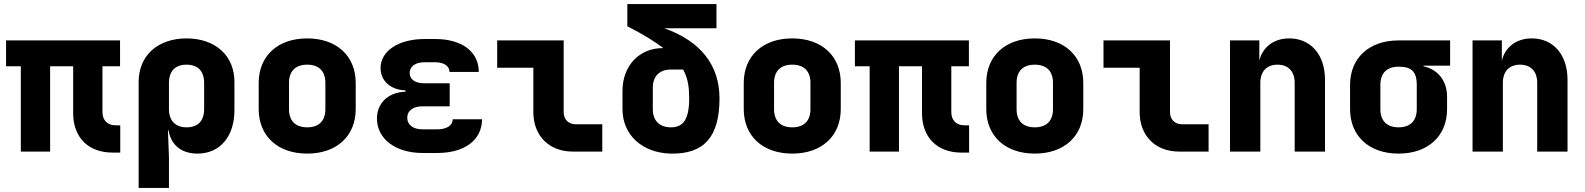

<svg xmlns="http://www.w3.org/2000/svg" viewBox="-20 -750 7840 950"><path d="M537 5H575V-130H551C512 -130 487 -155 487 -195V-422H574V-550H10V-422H83V0H228V-422H342V-190C342 -70 417 5 537 5Z M666 180H816V30L811 -105H814C826 -32 878 10 957 10C1068 10 1140 -74 1140 -205V-345C1140 -475 1045 -560 903 -560C761 -560 666 -475 666 -345ZM903 -120C848 -120 816 -153 816 -210V-340C816 -398 847 -430 903 -430C959 -430 990 -398 990 -340V-210C990 -152 959 -120 903 -120Z M1500 10C1647 10 1740 -78 1740 -210V-340C1740 -472 1647 -560 1500 -560C1353 -560 1260 -472 1260 -340V-210C1260 -78 1353 10 1500 10ZM1500 -120C1442 -120 1410 -152 1410 -210V-340C1410 -398 1442 -430 1500 -430C1558 -430 1590 -398 1590 -340V-210C1590 -152 1558 -120 1500 -120Z M2143 7C2279 7 2365 -57 2365 -160H2220C2220 -129 2190 -110 2143 -110H2071C2024 -110 1995 -132 1995 -168C1995 -202 2024 -224 2071 -224H2205V-338H2077C2034 -338 2007 -358 2007 -389C2007 -422 2036 -442 2081 -442H2133C2177 -442 2204 -423 2204 -394H2349C2349 -494 2266 -557 2133 -557H2081C1952 -557 1863 -498 1863 -413C1863 -350 1913 -305 1986 -303V-296C1902 -294 1845 -240 1845 -164C1845 -63 1937 7 2071 7Z M2814 0H2960V-135H2829C2793 -135 2769 -159 2769 -195V-550H2440V-415H2619V-195C2619 -78 2697 0 2814 0Z M3300 10C3463 13 3540 -72 3540 -263C3540 -428 3446 -547 3267 -610H3525V-730H3084V-620C3161 -581 3219 -545 3262 -512H3259C3141 -512 3060 -422 3060 -301V-210C3060 -82 3158 7 3300 10ZM3300 -120C3243 -120 3210 -153 3210 -210V-316C3210 -373 3243 -406 3300 -406H3360C3385 -361 3390 -315 3390 -263C3390 -160 3361 -120 3300 -120Z M3900 10C4047 10 4140 -78 4140 -210V-340C4140 -472 4047 -560 3900 -560C3753 -560 3660 -472 3660 -340V-210C3660 -78 3753 10 3900 10ZM3900 -120C3842 -120 3810 -152 3810 -210V-340C3810 -398 3842 -430 3900 -430C3958 -430 3990 -398 3990 -340V-210C3990 -152 3958 -120 3900 -120Z M4737 5H4775V-130H4751C4712 -130 4687 -155 4687 -195V-422H4774V-550H4210V-422H4283V0H4428V-422H4542V-190C4542 -70 4617 5 4737 5Z M5100 10C5247 10 5340 -78 5340 -210V-340C5340 -472 5247 -560 5100 -560C4953 -560 4860 -472 4860 -340V-210C4860 -78 4953 10 5100 10ZM5100 -120C5042 -120 5010 -152 5010 -210V-340C5010 -398 5042 -430 5100 -430C5158 -430 5190 -398 5190 -340V-210C5190 -152 5158 -120 5100 -120Z M5814 0H5960V-135H5829C5793 -135 5769 -159 5769 -195V-550H5440V-415H5619V-195C5619 -78 5697 0 5814 0Z M6066 0H6216V-340C6216 -397 6248 -430 6301 -430C6354 -430 6386 -397 6386 -340V0H6536V-355C6536 -479 6466 -560 6359 -560C6283 -560 6227 -517 6211 -450V-550H6066Z M6900 10C7047 10 7140 -78 7140 -210V-270C7140 -350 7096 -406 7023 -422V-425H7155V-550H6900C6753 -550 6660 -462 6660 -330V-210C6660 -78 6753 10 6900 10ZM6900 -120C6842 -120 6810 -152 6810 -210V-330C6810 -388 6842 -420 6900 -420C6958 -420 6990 -402 6990 -330V-210C6990 -152 6958 -120 6900 -120Z M7266 0H7416V-340C7416 -397 7448 -430 7501 -430C7554 -430 7586 -397 7586 -340V0H7736V-355C7736 -479 7666 -560 7559 -560C7483 -560 7427 -517 7411 -450V-550H7266Z"/></svg>

Font: JetBrains Mono ExtraBold
Style: Regular
Weight: 800
Monospace: yes
Designer: Philipp Nurullin, Konstantin Bulenkov
Foundry: JetBrains
Version: Version 2.305